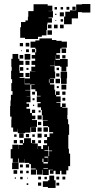

<svg xmlns="http://www.w3.org/2000/svg" viewBox="-20 -912 467 950"><path d="M72 -75H40V-107H72V-128H69V-108H43V-128H33V-174H41V-196H71V-174H72V-195H93V-203H78V-219H94V-204H99V-228H133V-204H138V-219H154V-203H139V-202H167V-175H168V-189H184V-175H193V-194H213V-203H198V-219H213V-234H199V-248H213V-234H225V-252H243V-258H223V-283H218V-288H193V-314H216V-316H191V-342H187V-368H183V-381H166V-401H181V-407H162V-435H181V-438H163V-460H155V-470H135V-492H152V-494H130V-467H105V-465H130V-437H111V-436H131V-406H111V-399H124V-383H111V-374H129V-353H138V-340H155V-322H138V-318H163V-284H135V-283H158V-259H134V-282H131V-256H104V-253H68V-275H67V-260H45V-281H36V-321H37V-335H30V-387H32V-415H34V-443H42V-461H36V-501H40V-520H35V-562H38V-581H36V-621H42V-645H70V-621H76V-581H74V-562H77V-551H96V-531H77V-527H102V-495H129V-523V-498H103V-524H128V-559H155V-560H135V-582H154V-591H136V-611H154V-622H137V-640H154V-653H138V-669H154V-653H159V-670H155V-676H131V-706H155V-712H175V-722H237V-714H259V-710H285V-706H311V-676H285V-672H307V-650H285V-672H278V-649H259V-641H276V-621H256V-638H255V-616H277V-620H315V-582H308V-559H284V-582H277V-586H251V-612H250V-587H227V-585H250V-558H253V-524H227V-522H247V-500H227V-494H249V-468H227H253V-443H257V-460H275V-442H258V-435H280V-407H259V-404H279V-383H287V-400H305V-382H288V-379H314V-343H313V-322H317V-297H322V-245H318V-219V-189V-176H321V-152H327V-90H318V-69H308V-49H284V-67H277V-50H255V-67H245V-52H227V-70H242V-72H221V-46H191V-72H189V-48H163V-72H159V-48H133V-74H157V-78H133V-100H125V-106H101V-125H100V-107H72ZM125 -682H107V-700H125ZM94 -683H78V-699H94ZM123 -654H109V-668H123ZM88 -659H84V-663H88ZM130 -617H102V-645H130ZM95 -622H77V-640H95ZM304 -623H288V-639H304ZM126 -591H106V-611H126ZM96 -591H76V-611H96ZM95 -562H77V-580H95ZM272 -565H260V-577H272ZM121 -566H111V-576H121ZM312 -525H280V-557H312ZM126 -531H106V-551H126ZM274 -533H258V-549H274ZM310 -497H282V-525H310ZM277 -500H255V-522H277ZM225 -502V-520H222V-502ZM102 -470V-495V-470ZM308 -469H284V-493H308ZM271 -476H261V-486H271ZM304 -443H288V-459H304ZM153 -444H139V-458H153ZM303 -414H289V-428H303ZM151 -416H141V-426H151ZM149 -388H143V-394H149ZM154 -353H138V-369H154ZM181 -356H171V-366H181ZM186 -321H166V-341H186ZM184 -293H168V-309H184ZM217 -260H195V-282H217ZM186 -261H166V-281H186ZM97 -230H75V-252H97ZM186 -231H166V-251H186ZM124 -233H108V-249H124ZM62 -235H50V-247H62ZM152 -235H140V-247H152ZM64 -203H48V-219H64ZM183 -204H169V-218H183ZM219 -168H200V-165H220V-139H223V-164H238V-167H222V-188H219ZM217 -132V-110H218V-137H200V-132ZM195 -110V-127H190V-110ZM195 -103H217V-110H195ZM124 -83H108V-99H124ZM93 -84H79V-98H93ZM195 -76H217V-79H195ZM65 -52H47V-70H65ZM93 -54H79V-68H93ZM122 -55H110V-67H122ZM255 18H217V13H192V-15H217V-20H224V-43H248V-20H255ZM183 -24H169V-38H183ZM273 -24H259V-38H273ZM303 -24H289V-38H303ZM92 -25H80V-37H92ZM212 -25H200V-37H212ZM59 -28H53V-34H59ZM118 -29H114V-33H118ZM184 7H168V-9H184ZM273 6H259V-8H273ZM120 3H112V-5H120ZM335 -792H297V-830H303V-854H326V-861H357V-890H385V-892H427V-850H385V-852H366V-821H335ZM168 -719H104V-725H80V-777H84V-803H106V-811H118V-829H120V-857H146V-891H186H216V-884H239V-858H220V-857H242V-825H220V-822H237V-800H215V-792H213V-764H210V-737H187V-730H168ZM354 -863H338V-879H354ZM323 -864H309V-878H323ZM292 -865H280V-877H292ZM262 -865H250V-877H262ZM296 -831H276V-851H296ZM259 -838H253V-844H259ZM292 -805H280V-817H292ZM258 -809H254V-813H258ZM235 -772H217V-790H235ZM265 -772H247V-790H265ZM295 -772H277V-790H295ZM237 -740H215V-762H237Z"/></svg>

Font: Rubik Storm
Style: Regular
Weight: 400
Designer: Hubert and Fischer, NaN
Foundry: Hubert and Fischer, NaN
Version: Version 2.201